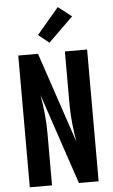

<svg xmlns="http://www.w3.org/2000/svg" viewBox="-64 -1026 627 1067"><g transform="rotate(-5 250.0 -492.0)"><path d="M58 0V-735H168L338 -230Q329 -282 323.5 -335Q318 -388 318 -441V-735H442V0H332L162 -505Q171 -453 176.5 -400Q182 -347 182 -294V0ZM237 -791 177 -839 300 -984 375 -926Z"/></g></svg>

Font: Iosevka Curly Extrabold
Style: Regular
Weight: 800
Monospace: yes
Designer: Belleve Invis
Foundry: Belleve Invis
Version: Version 22.1.2; ttfautohint (v1.8.4)